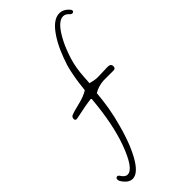

<svg xmlns="http://www.w3.org/2000/svg" viewBox="-354 -699 1047 1047"><g transform="rotate(-45 169.5 -175.0)"><path d="M-8 286Q-40 286 -66 244Q-70 237 -70 231Q-70 216 -58 216Q-51 216 -46 224Q-30 250 -11 250Q35 250 84 115Q104 60 119 -13.5Q134 -87 142 -180Q141 -184 135 -184Q131 -184 125 -182.5Q119 -181 114 -181Q110 -181 84.5 -176Q59 -171 10 -161Q9 -161 8 -160.5Q7 -160 5 -161Q-5 -161 -5 -173Q-5 -187 8 -193L7 -192Q22 -199 80 -213Q123 -224 149 -241L155 -292Q160 -329 168.5 -368.5Q177 -408 193 -449Q226 -538 271 -592Q309 -636 347 -636Q380 -636 405 -605Q409 -601 409 -596Q409 -585 397 -585Q390 -585 385 -591Q369 -610 350 -610Q305 -610 255 -511Q235 -471 218 -417Q201 -363 197 -294L196 -277Q195 -269 195 -262Q195 -255 194 -250Q208 -246 224 -243Q240 -240 258 -241L322 -243Q352 -245 352 -223Q352 -206 336 -206H258Q216 -203 184 -183Q180 -133 171 -79Q162 -25 146 31Q130 91 110.5 140Q91 189 68 226Q30 286 -8 286Z"/></g></svg>

Font: Square Peg
Style: Regular
Weight: 400
Designer: Robert E. Leuschke
Foundry: Robert E. Leuschke
Version: Version 1.010; ttfautohint (v1.8.4.7-5d5b)